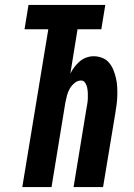

<svg xmlns="http://www.w3.org/2000/svg" viewBox="-20 -755 540 775"><path d="M70 0 175 -637H79L95 -735H405L389 -637H293L264 -458Q271 -472 280.5 -484.5Q290 -497 301.5 -507Q313 -517 328 -522.5Q343 -528 358 -528Q376 -528 392.5 -521.5Q409 -515 420 -502Q431 -489 437.5 -473Q444 -457 448 -440Q452 -423 453 -405Q454 -387 453.5 -368.5Q453 -350 450.5 -332Q448 -314 445 -295L396 0H277L328 -311Q330 -323 332 -334Q334 -345 334.5 -356.5Q335 -368 334.5 -379Q334 -390 332 -400.5Q330 -411 324 -420.5Q318 -430 307 -430Q293 -430 281 -420Q269 -410 261.5 -397Q254 -384 250.5 -370Q247 -356 244 -342L188 0Z"/></svg>

Font: Iosevka Heavy
Style: Italic
Weight: 900
Italic angle: -9°
Monospace: yes
Designer: Belleve Invis
Foundry: Belleve Invis
Version: Version 32.5.0; ttfautohint (v1.8.4)